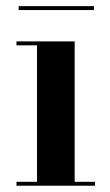

<svg xmlns="http://www.w3.org/2000/svg" viewBox="-20 -592 352 612"><path d="M218 -460V-12.5H283V0H32.5V-12.5H98V-447.5H32.5V-460ZM39.5 -560V-572.5H279.5V-560Z"/></svg>

Font: Bodoni Moda 18pt SemiBold
Style: Regular
Weight: 600
Designer: Owen Earl
Foundry: indestructible type
Version: Version 2.005